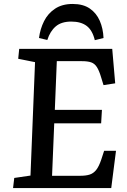

<svg xmlns="http://www.w3.org/2000/svg" viewBox="-20 -950 643 970"><path d="M157 -636 72 -653 77 -703H547L562 -529L503 -520L491 -559Q481 -593 469.5 -611Q458 -629 440.5 -635Q423 -641 394 -641H267L257 -395H495L491 -327H254L243 -62H387Q414 -62 433 -68Q452 -74 466 -91.5Q480 -109 492 -145L506 -188H566L542 0H46L52 -51L134 -63ZM459 -747Q447 -797 418 -819Q389 -841 340 -841Q290 -841 261.5 -816.5Q233 -792 219 -748L177 -758Q183 -804 202.5 -843Q222 -882 258 -906Q294 -930 347 -930Q400 -930 433.5 -907Q467 -884 484 -845Q501 -806 503 -758Z"/></svg>

Font: Literata 18pt Medium
Style: Italic
Weight: 500
Italic angle: -2°
Designer: Latin by Veronika Burian and Jose Scaglione. Greek by Irene Vlachou. Cyrillic by Vera Evstafieva
Foundry: TypeTogether
Version: Version 3.103;gftools[0.9.29]